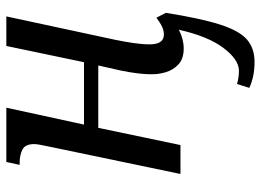

<svg xmlns="http://www.w3.org/2000/svg" viewBox="-126 -450 804 591"><g transform="rotate(-90 275.5 -154.0)"><path d="M381 228Q356 228 336 223.5Q316 219 301 212L313 174Q322 177 333 178.5Q344 180 355 180Q389 179 424.5 131.5Q460 84 480 -5Q451 10 422 10Q391 10 373.5 -6Q356 -22 349 -46Q342 -70 343 -94Q343 -108 345.5 -130Q348 -152 354 -182L370 -253H178L125 0H36L120 -403Q123 -418 125.5 -430.5Q128 -443 128 -450Q128 -478 111 -486.5Q94 -495 71 -495H64L73 -536H240L188 -297H380L430 -536H521L449 -201Q443 -172 439 -144.5Q435 -117 435 -95Q435 -51 465 -51Q477 -51 489 -56.5Q501 -62 517 -74L532 -45Q515 62 496 121.5Q477 181 450 204.5Q423 228 381 228Z"/></g></svg>

Font: Noto Serif Condensed
Style: Italic
Weight: 400
Width: 3
Italic angle: -12°
Designer: Monotype Design Team
Foundry: Monotype Imaging Inc.
Version: Version 2.014; ttfautohint (v1.8.4.7-5d5b)